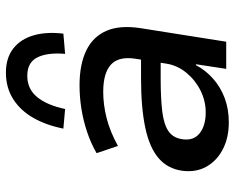

<svg xmlns="http://www.w3.org/2000/svg" viewBox="-94 -710 812 665"><g transform="rotate(-90 312.5 -377.0)"><path d="M222 9Q168 9 128 -12Q88 -33 68 -69Q48 -105 54 -152Q61 -203 98 -234.5Q135 -266 204 -280.5Q273 -295 374 -295H455L445 -227H373Q305 -227 259.5 -221.5Q214 -216 190.5 -199.5Q167 -183 163 -150Q158 -112 184.5 -91.5Q211 -71 256 -71Q296 -71 332 -89Q368 -107 393.5 -138Q419 -169 425 -207L442 -314Q451 -372 422 -399Q393 -426 327 -426Q284 -426 237.5 -414.5Q191 -403 140 -375L115 -449Q150 -469 189 -482Q228 -495 268.5 -501.5Q309 -508 350 -508Q422 -508 470 -485Q518 -462 538.5 -415.5Q559 -369 548 -297L501 0H407L423 -105H420Q402 -71 372.5 -45Q343 -19 305 -5Q267 9 222 9ZM268 -558 200 -564Q212 -624 237.5 -668.5Q263 -713 302.5 -738Q342 -763 394 -763Q445 -763 477.5 -737.5Q510 -712 523 -667.5Q536 -623 529 -564L459 -558Q464 -620 446.5 -654.5Q429 -689 383 -689Q337 -689 309 -654.5Q281 -620 268 -558Z"/></g></svg>

Font: Nunito Sans 7pt SemiBold
Style: Italic
Weight: 600
Italic angle: -9°
Designer: Vernon Adams
Foundry: Vernon Adams
Version: Version 3.101;gftools[0.9.27]